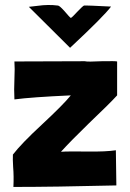

<svg xmlns="http://www.w3.org/2000/svg" viewBox="-20 -740 513 759"><path d="M94 -713 129 -717Q171 -723 209 -718Q215 -718 234 -697Q255 -672 260 -669Q265 -671 286 -694Q307 -716 312 -718Q324 -719 419 -714Q391 -676 257 -551ZM443 -363Q413 -330 332 -253Q258 -181 221 -140Q246 -142 328 -141Q398 -140 438 -146L440 -7Q194 -1 33 -1Q35 -43 32 -79Q30 -111 31 -129Q65 -173 145 -247Q230 -326 260 -363Q105 -356 37 -347Q35 -386 37 -427Q39 -471 37 -497L315 -498Q326 -495 383 -498Q438 -499 443 -497Z"/></svg>

Font: Londrina Solid
Style: Regular
Weight: 400
Designer: Marcelo Magalhaes
Foundry: Marcelo Magalh„es
Version: Version 1.001 2011